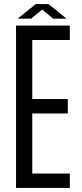

<svg xmlns="http://www.w3.org/2000/svg" viewBox="-20 -926 404 946"><path d="M59 0V-800H324V-729H139V-438H314V-367H139V-71H324V0ZM67 -834 156 -906H219L308 -834H242L188 -879L133 -834Z"/></svg>

Font: Big Shoulders Text
Style: Regular
Weight: 400
Designer: Patric King
Foundry: XO Type Co
Version: Version 1.000; ttfautohint (v1.8.2)